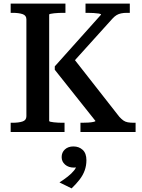

<svg xmlns="http://www.w3.org/2000/svg" viewBox="-20 -730 786 1062"><path d="M39 0V-51H50Q83 -51 104.5 -58Q126 -65 126 -87V-623Q126 -645 104.5 -652Q83 -659 50 -659H39V-710H342V-659H333Q320 -659 305.5 -658.5Q291 -658 279 -656.5Q267 -655 259.5 -653.5Q252 -652 252 -649V-61Q252 -58 259 -56.5Q266 -55 277.5 -53.5Q289 -52 302.5 -51.5Q316 -51 328 -51H337V0ZM425 0V-51H434Q451 -51 467.5 -52Q484 -53 496 -55.5Q508 -58 508 -61L283 -344V-363L539 -649Q539 -653 527 -655Q515 -657 498 -658Q481 -659 463 -659H453V-710H698V-659H682Q664 -659 650 -656Q636 -653 625 -646.5Q614 -640 602 -627L361 -360L376 -421L640 -84Q652 -71 662.5 -63.5Q673 -56 687 -53.5Q701 -51 720 -51H730V0ZM376 312 309 279Q334 263 355 246.5Q376 230 390 212.5Q404 195 405 177L420 191Q413 194 405 195.5Q397 197 389 197Q359 197 340 180.5Q321 164 321 139Q321 113 339 96.5Q357 80 386 80Q417 80 437.5 99Q458 118 458 156Q458 186 448.5 212.5Q439 239 420.5 263Q402 287 376 312Z"/></svg>

Font: Roboto Serif 36pt Medium
Style: Regular
Weight: 500
Designer: Greg Gazdowicz
Foundry: Commercial Type
Version: Version 1.008